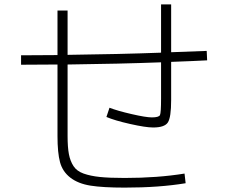

<svg xmlns="http://www.w3.org/2000/svg" viewBox="-20 -820 1040 875"><path d="M242 -772H288V-570Q526 -573 714 -580V-800H760V-582L922 -588L924 -545Q870 -542 760 -538V-364Q760 -285 745 -262Q730 -239 678 -239Q644 -239 573 -255Q502 -271 465 -287L479 -329Q515 -315 580 -300Q645 -285 672 -285Q704 -285 709 -295.5Q714 -306 714 -371V-536Q526 -529 288 -526V-200Q288 -149 294 -117.5Q300 -86 315 -63Q330 -40 361 -29Q392 -18 435 -13.5Q478 -9 548 -9Q698 -9 821 -29L826 15Q706 35 548 35Q449 35 392.5 26Q336 17 300.5 -10.5Q265 -38 253.5 -81Q242 -124 242 -200V-526Q186 -525 76 -525V-568Q186 -568 242 -569Z"/></svg>

Font: Mplus 1p Light
Style: Regular
Weight: 300
Version: Version 1.061